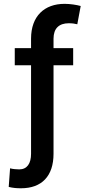

<svg xmlns="http://www.w3.org/2000/svg" viewBox="-20 -780 468 1004"><path d="M362.6 -528.4H259.9V-577.8C259.9 -631.4 288.7 -658.4 339.5 -658.4C359.7 -658.4 372.5 -655.9 384.2 -653.1L402 -748.6C380.7 -754.6 346.6 -759.9 317.8 -759.9C212.4 -759.9 142.4 -696 142.4 -577.8V-528.4H57.2V-438.6H142.4V24.1C142.4 74.9 121.8 105.8 80.3 105.8C70 105.8 43.3 104 32.7 100.1L25.6 197.4C48.3 203.1 67.8 204.5 90.2 204.5C198.2 204.5 259.9 141 259.9 24.1V-438.6H362.6Z"/></svg>

Font: Magic Ui Pro Semi Bold
Style: Regular
Weight: 600
Designer: Stefan Endress, Andreas Faust
Version: Version 1.000;FEAKit 1.0